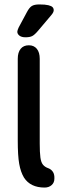

<svg xmlns="http://www.w3.org/2000/svg" viewBox="-20 -835 271 865"><path d="M181 10Q200 10 212.5 -1Q225 -12 225 -30Q226 -49 218.5 -60.5Q211 -72 198 -77Q183 -82 174 -92.5Q165 -103 162 -125.5Q159 -148 159 -188V-570Q159 -599 146 -615Q133 -631 110 -631Q86 -631 73 -615Q60 -599 60 -570V-202Q60 -134 66.5 -97Q73 -60 88 -35Q117 10 181 10ZM222 -789Q222 -797 217 -802.5Q212 -808 198 -811.5Q184 -815 157 -815Q135 -815 123.5 -808Q112 -801 101 -780L64 -711Q58 -698 58 -692Q58 -682 67.5 -674.5Q77 -667 95 -667Q114 -667 125 -672.5Q136 -678 152 -697L212 -768Q222 -780 222 -789Z"/></svg>

Font: Beiruti SemiBold
Style: Regular
Weight: 600
Designer: Arlette Boutros
Foundry: Boutros
Version: Version 1.41